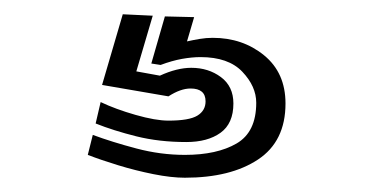

<svg xmlns="http://www.w3.org/2000/svg" viewBox="-20 -28 540 269"><path d="M152 -8 194 -6 171 72 204 78Q228 67 248 67Q272 67 289.5 80Q307 93 307 117Q307 145 289 158Q271 171 241 171Q203 171 171 163Q139 155 114 145L121 115Q142 125 170 133Q198 141 216 141Q245 141 256.5 134Q268 127 268 114Q268 96 247 96Q233 96 216 107L123 91ZM110 161Q137 171 171 180Q205 189 239 189Q284 189 311.5 173Q339 157 339 116Q339 93 319.5 72.5Q300 52 261 52Q249 52 235 54.5Q221 57 205 63L192 61L211 -5L252 -4L242 30Q251 28 260 26.5Q269 25 278 25Q320 25 350 49.5Q380 74 380 117Q380 170 341.5 195.5Q303 221 239 221Q220 221 195 216Q170 211 145.5 203.5Q121 196 103 189Z"/></svg>

Font: Train One
Style: Regular
Weight: 400
Designer: Fontworks Inc.
Foundry: Fontworks Inc.
Version: Version 1.100